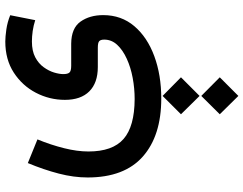

<svg xmlns="http://www.w3.org/2000/svg" viewBox="-122 -294 964 761"><g transform="rotate(-90 360.5 87.0)"><path d="M288.6 321.8 361.3 249 435.1 321.8 361.3 395.5ZM288.6 475.6 361.3 402.3 435.1 475.6 361.3 549.3ZM189 -247.1Q167 -193.4 154.1 -141.4Q141.1 -89.4 141.1 -44.9Q141.1 50.8 190.7 94.2Q240.2 137.7 348.6 138.2Q391.1 138.2 432.9 130.4Q474.6 122.6 508.8 106.9Q543 91.3 563.7 69.1Q584.5 46.9 584.5 17.6Q584.5 3.4 578.4 -2.2Q572.3 -7.8 552.2 -7.8H475.6Q413.1 -7.8 379.4 -41.5Q345.7 -75.2 345.7 -138.2Q345.7 -199.2 373.8 -253.2Q401.9 -307.1 453.6 -340.8Q505.4 -374.5 577.1 -374.5Q595.2 -374.5 624.5 -370.4Q653.8 -366.2 681.2 -355L661.6 -255.9Q640.6 -262.7 618.7 -265.9Q596.7 -269 577.1 -269Q539.6 -269 514.6 -255.9Q489.7 -242.7 475.1 -222.4Q460.4 -202.1 454.1 -181.2Q447.8 -160.2 447.8 -144.5Q447.8 -127.4 453.9 -120.4Q460 -113.3 480.5 -113.3H568.4Q629.9 -112.8 655.8 -76.4Q681.6 -40 681.6 13.7Q681.6 85.4 637.7 137Q593.8 188.5 518.8 216.1Q443.8 243.7 351.1 243.7Q203.6 243.7 120.8 170.4Q38.1 97.2 38.1 -48.3Q38.1 -103.5 53.5 -162.6Q68.8 -221.7 95.2 -285.2Z"/></g></svg>

Font: Vazir Medium FD-WOL
Style: Medium-FD-WOL
Weight: 500
Designer: Saber Rastikerdar
Foundry: Saber Rastikerdar
Version: Version 30.0.0